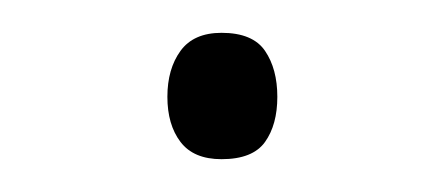

<svg xmlns="http://www.w3.org/2000/svg" viewBox="-20 -381 270 117"><path d="M82 -322Q82 -339 90 -350Q98 -361 115 -361Q134 -361 141.5 -350Q149 -339 149 -322Q149 -305 141.5 -294.5Q134 -284 115 -284Q98 -284 90 -294.5Q82 -305 82 -322Z"/></svg>

Font: Noto Sans Gujarati UI ExtraLight
Style: Regular
Weight: 200
Designer: Jelle Bosma - Monotype Design Team, Universal Thirst
Foundry: Monotype Imaging Inc.
Version: Version 2.106; ttfautohint (v1.8.4.7-5d5b)